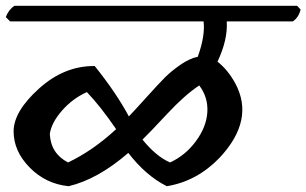

<svg xmlns="http://www.w3.org/2000/svg" viewBox="-30 -643 1058 663"><path d="M297 -415Q371 -323 415 -241Q437 -264 478 -309.5Q519 -355 540 -376Q561 -397 592.5 -419Q624 -441 653 -447Q679 -520 673 -569H5L-10 -584Q0 -610 20 -623H996L1008 -610Q1001 -582 981 -569H753Q757 -506 721 -430Q756 -403 782 -356Q851 -229 728 -98Q650 -17 546 0Q474 -36 413 -115Q308 -24 207 0Q128 -8 72.5 -64.5Q17 -121 17 -189.5Q17 -258 104.5 -337Q192 -416 297 -415ZM205 -82Q291 -123 371 -197Q317 -276 270 -325Q221 -303 184.5 -261.5Q148 -220 142 -181Q145 -113 205 -82ZM658 -348Q608 -315 546 -248.5Q484 -182 462 -161Q509 -103 557 -82Q610 -106 646.5 -155.5Q683 -205 686 -256Q689 -307 658 -348Z"/></svg>

Font: Tillana SemiBold
Style: Regular
Weight: 600
Designer: Lipi Raval (Devanagari, Latin), Jonny Pinhorn (Latin)
Foundry: Indian Type Foundry
Version: Version 2.003;PS 1.0;hotconv 1.0.79;makeotf.lib2.5.61930; tt